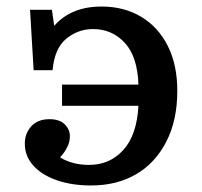

<svg xmlns="http://www.w3.org/2000/svg" viewBox="-20 -554 618 588"><path d="M259 14Q200 14 154 -2Q108 -18 82 -47Q56 -76 56 -114Q56 -145 75.5 -167Q95 -189 132 -189Q162 -189 178 -173.5Q194 -158 194 -137Q194 -119 185.5 -102.5Q177 -86 164 -72Q182 -61 204 -55Q226 -49 253 -49Q316 -49 357.5 -94.5Q399 -140 404 -230H170V-295H404Q401 -381 362 -423Q323 -465 265 -465Q219 -465 183 -435.5Q147 -406 141 -339H83L72 -524H139L146 -475Q198 -534 291 -534Q360 -534 412.5 -502.5Q465 -471 494 -413Q523 -355 523 -276Q523 -186 489.5 -120.5Q456 -55 397 -20.5Q338 14 259 14Z"/></svg>

Font: Literata 7pt Medium
Style: Regular
Weight: 500
Designer: Latin by Veronika Burian and Jose Scaglione. Greek by Irene Vlachou. Cyrillic by Vera Evstafieva.
Foundry: TypeTogether
Version: Version 3.002